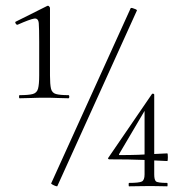

<svg xmlns="http://www.w3.org/2000/svg" viewBox="-20 -655 638 676"><path d="M49 -309Q47 -309 47 -314.5Q47 -320 49 -320Q81 -320 95.5 -324Q110 -328 114 -343Q118 -358 118 -389V-508Q118 -554 116.5 -573Q115 -592 100 -589.5Q85 -587 42 -568Q38 -567 35 -572.5Q32 -578 36 -579L146 -634Q150 -636 153 -632.5Q156 -629 156 -627V-389Q156 -358 159.5 -343Q163 -328 177 -324Q191 -320 221 -320Q224 -320 224 -314.5Q224 -309 221 -309Q204 -309 183 -310Q162 -311 138 -311Q113 -311 90 -310Q67 -309 49 -309ZM182 0Q182 2 176 0Q170 -2 165 -5Q160 -8 160 -9L440 -626Q441 -628 446.5 -626.5Q452 -625 457.5 -622.5Q463 -620 462 -618ZM523 -41Q523 -22 529 -16.5Q535 -11 569 -11Q570 -11 570 -5Q570 1 569 1Q556 1 542.5 0.5Q529 0 510 0Q488 0 469 0.5Q450 1 434 1Q433 1 433 -5Q433 -11 434 -11Q470 -11 479.5 -16Q489 -21 489 -41V-276L504 -290L399 -112Q398 -109 401 -109Q440 -109 466.5 -110Q493 -111 516.5 -112.5Q540 -114 569 -115Q571 -115 571 -101.5Q571 -88 569 -88Q529 -90 483 -92Q437 -94 364 -94Q363 -94 361 -96Q359 -98 361 -99L515 -324Q517 -326 520 -325Q523 -324 523 -322Z"/></svg>

Font: Cormorant Garamond Light Light
Style: Regular
Weight: 300
Version: Version 4.001